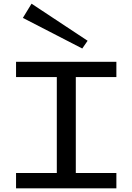

<svg xmlns="http://www.w3.org/2000/svg" viewBox="-20 -1021 718 1041"><path d="M391 -603V-83H611V0H67V-83H288V-603H67V-686H611V-603ZM151 -1001 104 -924 426 -758 455 -800Z"/></svg>

Font: BioRhyme Expanded
Style: Regular
Weight: 400
Width: 7
Designer: Aoife Mooney
Foundry: Aoife Mooney Type
Version: Version 1.000